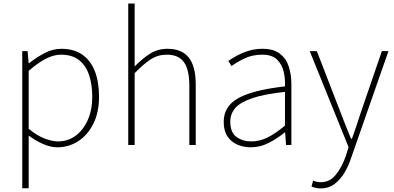

<svg xmlns="http://www.w3.org/2000/svg" viewBox="-20 -814 2214 1078"><path d="M105 243V-527H135L141 -459H143Q182 -490 228.5 -515Q275 -540 324 -540Q396 -540 443 -506.5Q490 -473 513 -413Q536 -353 536 -271Q536 -182 503.5 -118Q471 -54 418 -20.5Q365 13 302 13Q265 13 224 -4.5Q183 -22 141 -53V46V243ZM305 -20Q361 -20 404.5 -52Q448 -84 473 -141Q498 -198 498 -271Q498 -338 480.5 -391.5Q463 -445 424.5 -476Q386 -507 321 -507Q281 -507 236 -483.5Q191 -460 141 -416V-91Q188 -52 231 -36Q274 -20 305 -20Z M700 0V-794H736V-560V-441Q778 -484 821.5 -512Q865 -540 920 -540Q1001 -540 1040 -490.5Q1079 -441 1079 -339V0H1043V-334Q1043 -421 1013.5 -464Q984 -507 916 -507Q867 -507 826.5 -481Q786 -455 736 -403V0Z M1388 13Q1347 13 1312.5 -2Q1278 -17 1257 -48.5Q1236 -80 1236 -130Q1236 -218 1319 -263.5Q1402 -309 1580 -329Q1582 -372 1572.5 -412.5Q1563 -453 1535 -480Q1507 -507 1452 -507Q1396 -507 1351 -485Q1306 -463 1280 -443L1262 -472Q1279 -484 1307.5 -500Q1336 -516 1373.5 -528Q1411 -540 1454 -540Q1516 -540 1551.5 -512.5Q1587 -485 1601.5 -440Q1616 -395 1616 -341V0H1586L1581 -70H1578Q1538 -37 1489.5 -12Q1441 13 1388 13ZM1391 -20Q1438 -20 1483 -42.5Q1528 -65 1580 -109V-298Q1466 -286 1398.5 -263.5Q1331 -241 1302 -208.5Q1273 -176 1273 -131Q1273 -70 1308 -45Q1343 -20 1391 -20Z M1780 244Q1767 244 1753 241Q1739 238 1729 233L1738 200Q1746 204 1758 206.5Q1770 209 1782 209Q1832 209 1866 166.5Q1900 124 1922 61L1937 12L1719 -527H1759L1892 -183Q1905 -149 1920.5 -109.5Q1936 -70 1951 -35H1956Q1969 -70 1982 -109.5Q1995 -149 2006 -183L2124 -527H2161L1951 74Q1938 115 1915 154Q1892 193 1859 218.5Q1826 244 1780 244Z"/></svg>

Font: Noto Sans SC Thin Thin
Style: Regular
Weight: 250
Version: Version 2.004-H2;hotconv 1.0.118;makeotfexe 2.5.65603